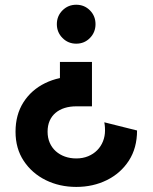

<svg xmlns="http://www.w3.org/2000/svg" viewBox="-20 -542 628 790"><path d="M293.9 109.9Q320.8 109.9 342.7 100.8Q364.5 91.8 380 76Q395.5 60.3 403.8 39.3Q412.1 18.3 412.1 -5.1Q412.1 -19.3 410.9 -27.5Q409.7 -35.6 409.2 -38.8L543.9 -5.1Q543.9 66.9 510.3 118.9Q476.6 170.9 419.8 199Q363 227.1 293.9 227.1Q224.9 227.1 168.2 199.1Q111.6 171.1 77.8 120.2Q43.9 69.3 43.9 -0.2Q43.9 -69.8 76.4 -121Q108.9 -172.1 165.4 -199.8Q221.9 -227.5 293.9 -227.5V-104.5Q267.8 -104.5 246.2 -97.8Q224.6 -91.1 208.9 -77.9Q193.1 -64.7 184.4 -45.2Q175.8 -25.6 175.8 -0.2Q175.8 25.1 184.7 45.5Q193.6 65.9 209.7 80.3Q225.8 94.7 247.3 102.3Q268.8 109.9 293.9 109.9ZM373 -442.6Q373 -476.1 350.1 -499.3Q327.1 -522.5 293.7 -522.5Q260.3 -522.5 237.1 -499.3Q213.9 -476.1 213.9 -442.6Q213.9 -409.2 237.1 -385.7Q260.3 -362.3 293.7 -362.3Q327.1 -362.3 350.1 -385.7Q373 -409.2 373 -442.6ZM358.4 -287.1V-104.5H226.6V-287.1Z"/></svg>

Font: Giphurs
Style: Regular
Weight: 400
Version: Version 2.010